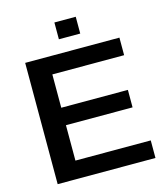

<svg xmlns="http://www.w3.org/2000/svg" viewBox="-124 -956 916 1052"><g transform="rotate(-15 333.5 -430.0)"><path d="M626.5 -99.6V0H71.8V-688H606.4V-588.4H199.2V-399.4H577.1V-300.3H199.2V-99.6ZM404.8 -860.4V-765.1H283.7V-860.4Z"/></g></svg>

Font: Arimo SemiBold
Style: Regular
Weight: 600
Designer: Steve Matteson
Foundry: Monotype Imaging Inc.
Version: Version 1.33